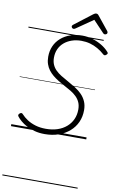

<svg xmlns="http://www.w3.org/2000/svg" viewBox="-169 -1338 1165 1919"><g transform="rotate(10 413.0 -378.0)"><path d="M345 20Q288 20 242 7.5Q196 -5 160 -24Q124 -43 98 -65.5Q72 -88 57 -108Q51 -116 52.5 -123.5Q54 -131 63 -139Q74 -148 81.5 -147Q89 -146 96 -138Q121 -110 157 -86.5Q193 -63 240.5 -48.5Q288 -34 347 -34Q412 -34 464.5 -51.5Q517 -69 555 -102Q593 -135 613.5 -180Q634 -225 634 -280Q634 -322 620 -353Q606 -384 581.5 -408Q557 -432 524 -452Q491 -472 451 -493Q419 -510 389 -528.5Q359 -547 333 -568.5Q307 -590 287.5 -616Q268 -642 257 -674.5Q246 -707 246 -748Q246 -807 267.5 -856Q289 -905 329.5 -940.5Q370 -976 425 -995.5Q480 -1015 547 -1015Q600 -1015 650.5 -1000Q701 -985 744.5 -959Q788 -933 818 -899Q827 -890 826 -883Q825 -876 815 -868Q807 -860 798.5 -860Q790 -860 783 -867Q751 -896 713.5 -917.5Q676 -939 634.5 -950.5Q593 -962 546 -962Q493 -962 448.5 -946.5Q404 -931 371.5 -903Q339 -875 321.5 -836Q304 -797 304 -749Q304 -710 317 -679.5Q330 -649 353.5 -625.5Q377 -602 410 -581.5Q443 -561 482 -540Q524 -517 562 -493Q600 -469 629 -439.5Q658 -410 675 -371.5Q692 -333 692 -283Q692 -217 667 -161.5Q642 -106 595.5 -65.5Q549 -25 485.5 -2.5Q422 20 345 20ZM446 -1066Q438 -1066 431.5 -1073Q425 -1080 425 -1087Q425 -1093 427.5 -1096.5Q430 -1100 434 -1104L615 -1243Q624 -1250 631 -1253Q638 -1256 646 -1256Q653 -1256 659 -1252.5Q665 -1249 670 -1242L783 -1102Q786 -1098 787 -1093.5Q788 -1089 788 -1086Q788 -1077 780 -1071.5Q772 -1066 764 -1066Q759 -1066 754 -1068.5Q749 -1071 745 -1076L636 -1191L468 -1075Q461 -1070 456.5 -1068Q452 -1066 446 -1066ZM0 490H764V500H0ZM0 -20H764V0H0ZM0 -505H764V-500H0ZM0 -1010H764V-1000H0Z"/></g></svg>

Font: Playwrite BE VLG Guides
Style: Regular
Weight: 400
Designer: Veronika Burian, José Scaglione
Foundry: TypeTogether
Version: Version 1.003